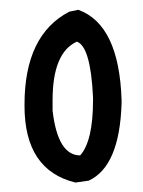

<svg xmlns="http://www.w3.org/2000/svg" viewBox="-20 -357 294 394"><path d="M140.6 -336.9Q224.6 -306.6 229.5 -151.4V-145.5Q225.6 -15.6 162.1 13.7L134.8 17.6Q30.3 -7.8 30.3 -139.6V-142.6Q30.3 -285.2 122.1 -333ZM87.9 -151.4V-129.9Q98.6 -38.1 144.5 -38.1Q170.9 -67.4 170.9 -151.4V-157.2Q166 -261.7 137.7 -271.5Q87.9 -249 87.9 -151.4Z"/></svg>

Font: Sue Ellen Francisco
Style: Regular
Weight: 400
Designer: Kimberly Geswein
Foundry: Kimberly Geswein
Version: Version 1.002 2007